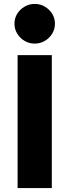

<svg xmlns="http://www.w3.org/2000/svg" viewBox="-20 -962 355 982"><path d="M70 0Q70 -168 70 -340Q70 -512 70 -680Q114 -680 158 -680Q202 -680 245 -680Q245 -512 245 -340Q245 -168 245 0Q202 0 158 0Q114 0 70 0ZM158 -739Q158 -739 158 -739Q158 -739 158 -739Q129 -739 105.5 -753Q82 -767 68 -790Q54 -813 54 -841Q54 -869 68 -891.5Q82 -914 105.5 -928Q129 -942 158 -942Q186 -942 209.5 -928Q233 -914 247 -891.5Q261 -869 261 -841Q261 -813 247 -790Q233 -767 209.5 -753Q186 -739 158 -739Z"/></svg>

Font: Tilt Warp
Style: Regular
Weight: 400
Designer: Andy Clymer
Foundry: Andy Clymer
Version: Version 1.000